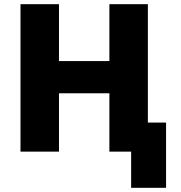

<svg xmlns="http://www.w3.org/2000/svg" viewBox="-20 -725 864 918"><path d="M607 173V0H504V-139H774V173ZM78 0V-705H262V-433H503V-705H687V0H503V-279H262V0Z"/></svg>

Font: Nunito Sans 7pt SemiCondensed Black
Style: Regular
Weight: 900
Width: 4
Designer: Vernon Adams
Foundry: Vernon Adams
Version: Version 3.101;gftools[0.9.27]